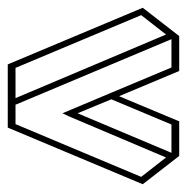

<svg xmlns="http://www.w3.org/2000/svg" viewBox="-20 -548 482 495"><path d="M348 -73 0 -219V-382L348 -528L442 -455V-365L287 -300L440 -236H442V-146ZM20 -373V-295L408 -459L344 -509ZM160 -247 141 -256 267 -309 422 -374V-447L20 -278V-228L344 -92L408 -142ZM180 -256 422 -154V-227L267 -292Z"/></svg>

Font: Imposible
Style: Regular
Weight: 400
Designer: Rodrigo Fuenzalida
Foundry: fragTYPE
Version: Version 1.000